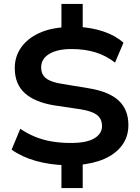

<svg xmlns="http://www.w3.org/2000/svg" viewBox="-20 -840 711 975"><path d="M292 115V-23L314 -1Q233 -3 162 -23Q91 -43 39 -80L83 -186Q120 -161 159.5 -145Q199 -129 244 -121.5Q289 -114 340 -114Q420 -114 459 -137.5Q498 -161 498 -199Q498 -237 472 -256.5Q446 -276 389 -285L255 -305Q157 -321 106 -367Q55 -413 55 -494Q55 -553 87 -598.5Q119 -644 176.5 -671Q234 -698 313 -702L292 -687V-820H400V-687L380 -703Q447 -700 507 -679.5Q567 -659 607 -623L564 -522Q520 -557 465.5 -574Q411 -591 343 -591Q271 -591 230 -566Q189 -541 189 -498Q189 -461 215 -441.5Q241 -422 296 -414L429 -392Q534 -375 583 -329Q632 -283 632 -205Q632 -146 600 -102.5Q568 -59 510.5 -33.5Q453 -8 373 -2L400 -24V115Z"/></svg>

Font: Nunito Sans 10pt SemiExpanded
Style: Bold
Weight: 700
Width: 6
Designer: Vernon Adams
Foundry: Vernon Adams
Version: Version 3.101;gftools[0.9.27]